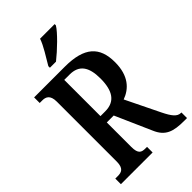

<svg xmlns="http://www.w3.org/2000/svg" viewBox="-274 -1024 1117 1117"><g transform="rotate(-45 284.0 -465.5)"><path d="M211 -784V-771H261C313 -812 390 -886 410 -921V-931H290C275 -886 238 -831 211 -784ZM24 0H285V-46H272C240 -46 220 -54 220 -110V-312H277L375 -90C406 -16 456 0 545 0H568V-46H564C534 -46 513 -73 486 -128L384 -337C448 -360 502 -413 502 -526C502 -652 438 -714 276 -714H24V-668H45C72 -668 100 -659 100 -603V-110C100 -54 74 -46 45 -46H24ZM259 -364H220V-662H264C341 -662 375 -615 375 -519C375 -418 340 -364 259 -364Z"/></g></svg>

Font: Noto Serif Sinhala ExtraCondensed SemiBold
Style: Regular
Weight: 600
Width: 2
Designer: Jelle Bosma - Monotype Design Team
Foundry: Monotype Imaging Inc.
Version: Version 2.007